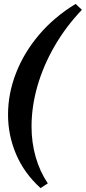

<svg xmlns="http://www.w3.org/2000/svg" viewBox="-20 -765 438 980"><path d="M187 195Q104 120 62.5 23Q21 -74 21 -180Q21 -287 61.5 -391.5Q102 -496 179 -587Q256 -678 366 -745L398 -715Q316 -629 258.5 -529.5Q201 -430 171 -325.5Q141 -221 141 -119Q141 -38 162 36Q183 110 224 171Z"/></svg>

Font: Piazzolla SC
Style: Bold Italic
Weight: 700
Italic angle: -11.3°
Designer: Juan Pablo del Peral
Foundry: Huerta Tipografica
Version: Version 1.330